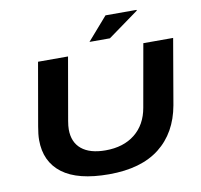

<svg xmlns="http://www.w3.org/2000/svg" viewBox="-93 -979 1141 1090"><g transform="rotate(-10 477.0 -434.0)"><path d="M469.2 -747.1 585 -879.9H763.2L765.1 -876L586.9 -747.1ZM449.2 12.2Q269.5 12.2 180.2 -55.4Q90.8 -123 90.8 -248Q90.8 -280.3 99.1 -326.2L162.1 -687H335L272 -326.2Q267.1 -297.9 267.1 -277.8Q267.1 -204.1 314.9 -164.6Q362.8 -125 453.1 -125Q556.2 -125 622.3 -177.7Q688.5 -230.5 705.1 -326.2L769 -687H940.9L876 -310.1Q848.1 -155.3 741.2 -71.5Q634.3 12.2 449.2 12.2Z"/></g></svg>

Font: Archivo Expanded
Style: Bold Italic
Weight: 700
Width: 7
Italic angle: -10°
Designer: Hector Gatti
Foundry: Omnibus-Type
Version: Version 2.001